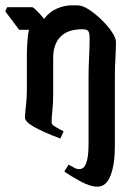

<svg xmlns="http://www.w3.org/2000/svg" viewBox="-37 -521 501 722"><path d="M190 0Q126 -24 91.5 -43.5Q57 -63 57 -79Q57 -93 60.5 -122.5Q64 -152 64 -180V-308Q64 -328 65.5 -358Q67 -388 72 -409H35L-17 -478L-10 -494H84Q88 -494 101.5 -480.5Q115 -467 129 -450Q148 -476 176.5 -488.5Q205 -501 232 -501H253Q273 -501 297.5 -485Q322 -469 345.5 -446Q369 -423 384 -400.5Q399 -378 399 -364Q399 -339 397 -302Q395 -265 395 -242V27Q395 96 379 138.5Q363 181 329 181Q303 181 267.5 162Q232 143 205 124L221 98Q234 105 242.5 110Q251 115 261 115Q271 115 278.5 107.5Q286 100 291 79Q296 58 296 16V-232Q296 -264 298 -305Q300 -346 300 -377Q300 -397 295 -404Q290 -411 273 -411Q217 -411 190 -382.5Q163 -354 163 -304V-169Q163 -133 160 -105.5Q157 -78 157 -64Q157 -54 164.5 -48.5Q172 -43 202 -27Z"/></svg>

Font: Jaini Purva
Style: Regular
Weight: 400
Designer: Maithili Shingre, Girish Dalvi (Devanagari), Taresh Vohra (Latin)
Foundry: Ek Type
Version: Version 2.000; ttfautohint (v1.8.4.7-5d5b)